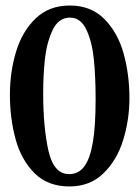

<svg xmlns="http://www.w3.org/2000/svg" viewBox="-20 -671 506 699"><path d="M16.1 -326.2Q16.1 -409.2 38.6 -483.2Q61 -557.1 109.9 -604Q158.7 -650.9 233.9 -650.9Q311.5 -650.9 360.4 -601.3Q409.2 -551.8 430.2 -475.6Q451.2 -399.4 451.2 -314Q451.2 -234.9 428.5 -161.4Q405.8 -87.9 356.7 -40Q307.6 7.8 232.9 7.8Q154.3 7.8 106 -40.3Q57.6 -88.4 36.9 -163.8Q16.1 -239.3 16.1 -326.2ZM328.1 -309.1Q328.1 -390.1 321.8 -454.1Q315.4 -518.1 294.7 -562.5Q273.9 -606.9 234.9 -606.9Q192.4 -606.9 170.9 -560.1Q149.4 -513.2 143.3 -454.1Q137.2 -395 137.2 -332Q137.2 -208.5 156.2 -122.8Q175.3 -37.1 231.9 -37.1Q266.1 -37.1 287.1 -65.4Q308.1 -93.8 318.1 -153.3Q328.1 -212.9 328.1 -309.1Z"/></svg>

Font: Junicode Two Beta VF
Style: Regular
Weight: 400
Designer: Peter S. Baker
Foundry: Briery Creek Software
Version: Version 1.031 beta; ttfautohint (v1.8.1.43-b0c9)